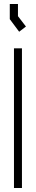

<svg xmlns="http://www.w3.org/2000/svg" viewBox="-20 -942 180 962"><path d="M50 0V-700H90V0ZM29 -846V-922H70V-861L110 -809L76 -783Z"/></svg>

Font: Turret Road Light
Style: Regular
Weight: 300
Designer: Noponies
Foundry: Noponies
Version: Version 1.001; ttfautohint (v1.8)